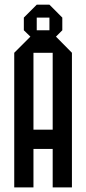

<svg xmlns="http://www.w3.org/2000/svg" viewBox="-20 -812 373 832"><path d="M125 -250H208.3V-583.3H125ZM139.2 -680.8H194.2V-735.8H139.2ZM222.5 -653.3 291.7 -583.3V0H208.3V-166.7H125V0H41.7V-583.3L111.7 -653.3L83.3 -680.8V-735.8L139.2 -791.7H194.2L250 -735.8V-680.8Z"/></svg>

Font: Yulong
Style: Regular
Weight: 400
Designer: GGBotNet
Foundry: f0n7.com
Version: 1.00